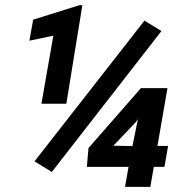

<svg xmlns="http://www.w3.org/2000/svg" viewBox="-20 -729 741 749"><path d="M301.3 -709 238.8 -324.2H141.6L188 -589.8L94.7 -570.3L109.4 -652.3L289.1 -708.5ZM609.9 -607.9 182.1 -58.1 114.7 -99.6 543.5 -648.4ZM621.6 -78.1H580.1L566.4 0H467.8L481.4 -78.1H318.8L325.2 -151.4L529.8 -385.3H633.3L594.2 -159.7H635.7ZM422.4 -160.6 496.6 -159.2 518.1 -264.2 509.3 -252Z"/></svg>

Font: Mardoto
Style: Bold Italic
Weight: 700
Italic angle: -12°
Designer: Christian Robertson, Vahan Hovhannisyan
Foundry: Google
Version: Version 1.000